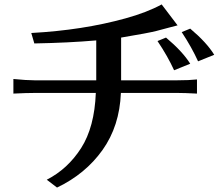

<svg xmlns="http://www.w3.org/2000/svg" viewBox="-20 -804 990 860"><path d="M40 -384.8V-450.2Q99.6 -444.3 133.8 -444.3H411.1V-623Q289.1 -612.3 133.8 -609.4L120.1 -656.2Q351.6 -668.9 542 -721.7Q637.7 -748 704.1 -784.2L775.4 -690.4Q755.9 -685.5 736.3 -680.2Q716.8 -674.8 681.2 -665.5Q645.5 -656.2 522.5 -635.7V-444.3H774.4Q828.1 -444.3 862.3 -448.2V-384.8Q805.7 -387.7 776.4 -387.7H521.5Q515.6 -239.3 439 -131.8Q362.3 -24.4 235.4 36.1L189.5 1Q283.2 -46.9 343.3 -140.6Q403.3 -234.4 409.2 -387.7H134.8Q99.6 -387.7 40 -384.8ZM685.5 -620.1 723.6 -635.7Q797.9 -573.2 832 -518.6L759.8 -489.3Q731.4 -551.8 685.5 -620.1ZM793.9 -660.2 832 -675.8Q906.2 -613.3 939.5 -558.6L867.2 -529.3Q838.9 -591.8 793.9 -660.2Z"/></svg>

Font: GenEi LateMin P v2
Style: Medium
Weight: 500
Designer: o_tamon (Modified)
Foundry: o_tamon / Adobe Systems Incorporated / FONT 910 / Philipp H. Poll
Version: Version 2.1;Original Version 1.004